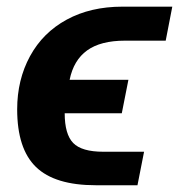

<svg xmlns="http://www.w3.org/2000/svg" viewBox="-20 -548 530 568"><path d="M349.6 -427.7Q277.8 -427.7 237.8 -398.9Q197.8 -370.1 186 -312H359.9L340.3 -212.9H171.4Q171.4 -150.9 196.5 -125Q221.7 -99.1 285.6 -99.1H406.2L386.7 0H263.2Q142.1 0 86.4 -54Q30.8 -107.9 30.8 -224.6Q30.8 -312 68.8 -381.8Q106.9 -451.7 177.5 -490Q248 -528.3 341.8 -528.3H489.7L470.2 -427.7Z"/></svg>

Font: Liberation Sans
Style: Bold Italic
Weight: 700
Italic angle: -12°
Designer: Steve Matteson
Foundry: Ascender Corporation
Version: Version 2.1.5